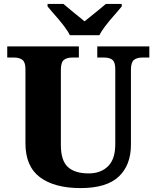

<svg xmlns="http://www.w3.org/2000/svg" viewBox="-20 -951 799 981"><path d="M110 -219V-598Q110 -633 94.5 -645Q79 -657 52 -657H17V-714H383V-657H349Q321 -657 306 -644.5Q291 -632 291 -594V-210Q291 -131 326.5 -98Q362 -65 433 -65Q495 -65 532 -101.5Q569 -138 569 -214V-598Q569 -633 554.5 -645Q540 -657 512 -657H477V-714H743V-657H707Q679 -657 664 -644.5Q649 -632 649 -594V-212Q649 -107 586.5 -48.5Q524 10 392 10Q258 10 184 -45.5Q110 -101 110 -219ZM251 -885 223 -918V-931H304Q339 -901 412 -842Q497 -910 521 -931H602V-918L574 -885Q505 -808 488 -771H337Q320 -808 251 -885Z"/></svg>

Font: Noto Serif ExtraBold
Style: Regular
Weight: 800
Designer: Monotype Design Team
Foundry: Monotype Imaging Inc.
Version: Version 1.001